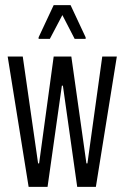

<svg xmlns="http://www.w3.org/2000/svg" viewBox="-20 -731 486 751"><path d="M92 0 10 -510H69L129 -92H133L190 -510H259L318 -92H322L380 -510H437L355 0H282L226 -396H222L166 0ZM131 -579V-585L190 -711H256L315 -585V-579H272L224 -672L175 -579Z"/></svg>

Font: Saira Ultra Condensed
Style: Regular
Weight: 400
Width: 1
Designer: Hector Gatti with collaboration of the Omnibus-Type team
Foundry: Omnibus-Type
Version: Version 1.001; ttfautohint (v1.8)